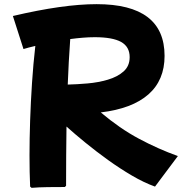

<svg xmlns="http://www.w3.org/2000/svg" viewBox="-20 -829 910 924"><path d="M125 69Q122 1 122 -81Q122 -160 125 -249Q128 -338 134 -429.5Q140 -521 150 -608Q134 -604 119.5 -600.5Q105 -597 93 -593L42 -752Q284 -809 445 -809Q772 -809 772 -560Q772 -443 694 -374.5Q616 -306 465 -288Q556 -211 648.5 -161.5Q741 -112 836 -78L726 69Q673 50 615 16Q557 -18 500 -59Q443 -100 391.5 -142Q340 -184 300 -220Q299 -151 298.5 -80.5Q298 -10 298 65L292 71Q254 71 210.5 71.5Q167 72 132 75ZM436 -650Q408 -650 378 -647.5Q348 -645 318 -641Q314 -585 311 -530.5Q308 -476 306 -422Q350 -423 401.5 -427.5Q453 -432 499 -445.5Q545 -459 574.5 -485Q604 -511 604 -554Q604 -604 563 -627Q522 -650 436 -650Z"/></svg>

Font: Mochiy Pop One
Style: Regular
Weight: 400
Designer: FONTDASU
Foundry: FONTDASU / Google Inc. / Adobe
Version: Version 2.000